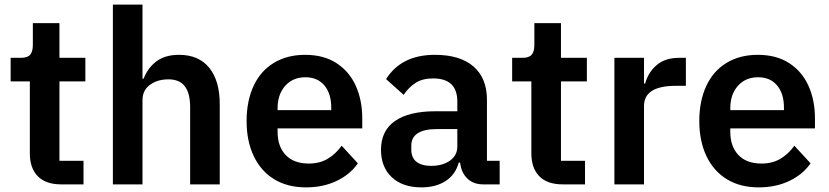

<svg xmlns="http://www.w3.org/2000/svg" viewBox="-20 -797 3585 830"><path d="M244 0Q178 0 143.5 -35Q109 -70 109 -134V-445H26V-547H70Q99 -547 110.5 -560.5Q122 -574 122 -603V-697H237V-547H349V-445H237V-102H341V0Z M468 0V-777H596V-457H601Q619 -504 656.5 -532Q694 -560 754 -560Q839 -560 884.5 -504Q930 -448 930 -346V0H802V-333Q802 -394 779 -424Q756 -454 708 -454Q661 -454 628.5 -430.5Q596 -407 596 -364V0Z M1046 -274Q1046 -360 1076 -425Q1106 -490 1163.5 -525Q1221 -560 1299 -560Q1380 -560 1435.5 -523.5Q1491 -487 1518.5 -425Q1546 -363 1546 -285V-242H1180V-227Q1180 -164 1215 -127Q1250 -90 1315 -90Q1362 -90 1396.5 -110.5Q1431 -131 1457 -167L1527 -91Q1494 -43 1435.5 -15Q1377 13 1303 13Q1223 13 1165.5 -22Q1108 -57 1077 -122Q1046 -187 1046 -274ZM1180 -321H1412V-331Q1412 -392 1382.5 -427.5Q1353 -463 1300 -463Q1246 -463 1213 -426Q1180 -389 1180 -329Z M1627 -149Q1627 -232 1687.5 -274Q1748 -316 1862 -316H1957V-358Q1957 -458 1852 -458Q1807 -458 1777 -439Q1747 -420 1725 -387L1649 -455Q1715 -560 1860 -560Q1969 -560 2027 -509.5Q2085 -459 2085 -366V-102H2140V0H2069Q2026 0 2000 -25.5Q1974 -51 1969 -94H1963Q1949 -42 1906.5 -14.5Q1864 13 1802 13Q1720 13 1673.5 -31Q1627 -75 1627 -149ZM1957 -164V-239H1868Q1814 -239 1786 -221Q1758 -203 1758 -168V-150Q1758 -115 1780.5 -97.5Q1803 -80 1844 -80Q1893 -80 1925 -102.5Q1957 -125 1957 -164Z M2412 0Q2346 0 2311.5 -35Q2277 -70 2277 -134V-445H2194V-547H2238Q2267 -547 2278.5 -560.5Q2290 -574 2290 -603V-697H2405V-547H2517V-445H2405V-102H2509V0Z M2636 0V-547H2764V-436H2769Q2782 -484 2818.5 -515.5Q2855 -547 2916 -547H2945V-426H2902Q2764 -426 2764 -339V0Z M3003 -274Q3003 -360 3033 -425Q3063 -490 3120.5 -525Q3178 -560 3256 -560Q3337 -560 3392.5 -523.5Q3448 -487 3475.5 -425Q3503 -363 3503 -285V-242H3137V-227Q3137 -164 3172 -127Q3207 -90 3272 -90Q3319 -90 3353.5 -110.5Q3388 -131 3414 -167L3484 -91Q3451 -43 3392.5 -15Q3334 13 3260 13Q3180 13 3122.5 -22Q3065 -57 3034 -122Q3003 -187 3003 -274ZM3137 -321H3369V-331Q3369 -392 3339.5 -427.5Q3310 -463 3257 -463Q3203 -463 3170 -426Q3137 -389 3137 -329Z"/></svg>

Font: IBM Plex Sans JP SemiBold
Style: Regular
Weight: 600
Designer: Mike Abbink; Paul van der Laan; Pieter van Rosmalen; Wujin Sim; Yejin Wi; Jinhee Kim; Boomi Park; Yona Kim; Kichan Ma
Foundry: Sandoll Inc.
Version: Version 1.001